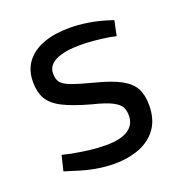

<svg xmlns="http://www.w3.org/2000/svg" viewBox="-100 -594 652 688"><g transform="rotate(-20 226.5 -249.5)"><path d="M222 7Q188 7 152 0.5Q116 -6 77 -19L41 -30L55 -88L90 -80Q122 -74 154.5 -70Q187 -66 217 -66Q273 -66 301.5 -84.5Q330 -103 330 -138Q330 -158 322.5 -171.5Q315 -185 291.5 -197Q268 -209 219 -221Q153 -239 115.5 -258Q78 -277 63 -303Q48 -329 48 -368Q48 -413 71.5 -444Q95 -475 137.5 -490.5Q180 -506 236 -506Q270 -506 305 -500.5Q340 -495 373 -485L398 -477L386 -420L363 -425Q332 -430 304.5 -432.5Q277 -435 253 -435Q192 -435 159 -419Q126 -403 126 -372Q126 -351 135 -338.5Q144 -326 172 -315.5Q200 -305 254 -291Q317 -275 350.5 -256.5Q384 -238 397.5 -212.5Q411 -187 411 -149Q411 -96 387 -61.5Q363 -27 320.5 -10Q278 7 222 7Z"/></g></svg>

Font: REM Medium Light
Style: Regular
Weight: 300
Version: Version 1.005;gftools[0.9.28]